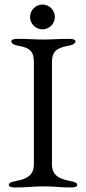

<svg xmlns="http://www.w3.org/2000/svg" viewBox="-20 -825 380 850"><path d="M168 -805C138 -805 113 -780 113 -750C113 -720 138 -695 168 -695C198 -695 223 -720 223 -750C223 -780 198 -805 168 -805ZM130 -550V-98C130 -51 102 -33 52 -24C29 -20 19 -15 19 -6C19 2 31 5 48 5C102 5 126 0 176 0C222 0 239 5 293 5C310 5 322 2 322 -6C322 -15 312 -20 289 -24C239 -33 210 -51 210 -98V-550C210 -597 231 -613 281 -622C304 -626 314 -633 314 -642C314 -650 302 -653 285 -653C231 -653 219 -650 176 -650C130 -650 113 -653 59 -653C42 -653 30 -650 30 -642C30 -633 40 -626 63 -622C113 -613 130 -597 130 -550Z"/></svg>

Font: EB Garamond 12
Style: Regular
Weight: 400
Version: Version 0.016+